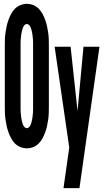

<svg xmlns="http://www.w3.org/2000/svg" viewBox="-20 -763 540 998"><path d="M120 8Q103 8 86.5 1.5Q70 -5 58 -17Q46 -29 38 -44Q30 -59 24 -75.5Q18 -92 14.5 -108.5Q11 -125 8.5 -142Q6 -159 5.5 -176Q5 -193 5 -210V-525Q5 -542 5.5 -559Q6 -576 8.5 -593Q11 -610 14.5 -626.5Q18 -643 24 -659.5Q30 -676 38 -691Q46 -706 58 -718Q70 -730 86.5 -736.5Q103 -743 120 -743Q137 -743 153 -736.5Q169 -730 181 -718Q193 -706 201 -691Q209 -676 215 -659.5Q221 -643 224.5 -626.5Q228 -610 230.5 -593Q233 -576 233.5 -559Q234 -542 234 -525V-210Q234 -193 233.5 -176Q233 -159 230.5 -142Q228 -125 224.5 -108.5Q221 -92 215 -75.5Q209 -59 201 -44Q193 -29 181 -17Q169 -5 153 1.5Q137 8 120 8ZM120 -97Q127 -97 132.5 -103.5Q138 -110 140.5 -117.5Q143 -125 145 -132.5Q147 -140 148 -148Q149 -156 150 -163.5Q151 -171 151.5 -179Q152 -187 152 -195Q152 -203 152 -210V-525Q152 -532 152 -540Q152 -548 151.5 -556Q151 -564 150 -571.5Q149 -579 148 -587Q147 -595 145 -602.5Q143 -610 140.5 -617.5Q138 -625 132.5 -631.5Q127 -638 120 -638Q112 -638 106.5 -631.5Q101 -625 98.5 -617.5Q96 -610 94 -602.5Q92 -595 91 -587Q90 -579 89 -571.5Q88 -564 87.5 -556Q87 -548 87 -540Q87 -532 87 -525V-210Q87 -203 87 -195Q87 -187 87.5 -179Q88 -171 89 -163.5Q90 -156 91 -148Q92 -140 94 -132.5Q96 -125 98.5 -117.5Q101 -110 106.5 -103.5Q112 -97 120 -97ZM393 215H310Q315 180 320 144.5Q325 109 330 74L340 4Q321 -127 302 -258Q283 -389 264 -520H347L383 -186L414 -520H497Z"/></svg>

Font: Iosevka Extrabold
Style: Regular
Weight: 800
Monospace: yes
Designer: Belleve Invis
Foundry: Belleve Invis
Version: Version 32.5.0; ttfautohint (v1.8.4)